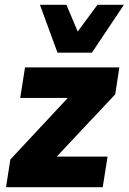

<svg xmlns="http://www.w3.org/2000/svg" viewBox="-20 -778 535 798"><path d="M5 0 23 -115 299 -411 291 -371H64L84 -498H476L459 -386L178 -87L186 -127H427L407 0ZM219 -559 146 -758H256L303 -647L385 -758H495L362 -559Z"/></svg>

Font: Nunito Sans 10pt SemiCondensed Black
Style: Italic
Weight: 900
Width: 4
Italic angle: -9°
Designer: Vernon Adams
Foundry: Vernon Adams
Version: Version 3.101;gftools[0.9.27]